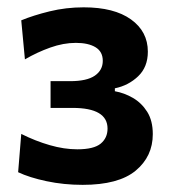

<svg xmlns="http://www.w3.org/2000/svg" viewBox="-20 -794 468 524"><path d="M205.5 -289.5Q154 -289.5 107 -299.5Q60 -309.5 29.5 -324L38 -428.5Q77 -409 116 -397.8Q155 -386.5 191 -386.5Q236 -386.5 254.8 -402Q273.5 -417.5 273.5 -443Q273.5 -499.5 178 -499.5H118V-572.5H171.5Q217 -572.5 238.8 -587.5Q260.5 -602.5 260.5 -628Q260.5 -653 240.8 -665Q221 -677 187 -677Q153 -677 117.2 -664.2Q81.5 -651.5 48 -632L38 -738.5Q70.5 -752 115.2 -763Q160 -774 208.5 -774Q291.5 -774 337.5 -741Q383.5 -708 383.5 -653Q383.5 -611 357 -585.8Q330.5 -560.5 293.5 -553V-545Q319 -540.5 342.8 -526.8Q366.5 -513 381.8 -488.8Q397 -464.5 397 -428Q397 -367 350.2 -328.2Q303.5 -289.5 205.5 -289.5Z"/></svg>

Font: Commissioner
Style: Bold
Weight: 700
Designer: Kostas Bartsokas
Foundry: Kostas Bartsokas
Version: Version 1.000; ttfautohint (v1.8.3)